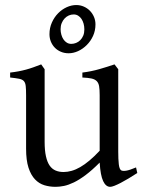

<svg xmlns="http://www.w3.org/2000/svg" viewBox="-20 -723 570 758"><path d="M522 -40Q503.9 -28.3 487.3 -18.3Q470.7 -8.3 456.5 -1Q442.4 6.3 431.6 10.5Q420.9 14.6 415 14.6Q397.9 14.6 387.2 -8.1Q376.5 -30.8 373.5 -81.1Q343.3 -50.8 318.1 -32Q293 -13.2 271.7 -2.9Q250.5 7.3 232.7 11Q214.8 14.6 199.2 14.6Q176.3 14.6 155.3 8.3Q134.3 2 118.2 -14.9Q102.1 -31.7 92.5 -61Q83 -90.3 83 -136.2V-347.2Q83 -370.6 81.5 -383.5Q80.1 -396.5 74 -403.1Q67.9 -409.7 55.2 -412.1Q42.5 -414.6 20 -417V-436.5Q37.6 -438.5 53 -441.4Q68.4 -444.3 82.8 -448.2Q97.2 -452.1 111.8 -457.3Q126.5 -462.4 142.6 -468.8L156.2 -449.7V-163.1Q156.2 -128.9 161.4 -106Q166.5 -83 176 -69.3Q185.5 -55.7 199.5 -49.8Q213.4 -43.9 231 -43.9Q246.6 -43.9 262.9 -48.6Q279.3 -53.2 296.6 -63.2Q314 -73.2 333 -89.1Q352.1 -105 373.5 -127.9V-347.2Q373.5 -369.1 371.3 -382.3Q369.1 -395.5 361.8 -402.8Q354.5 -410.2 341.1 -413.1Q327.6 -416 305.2 -417V-436.5Q340.3 -440.9 372.6 -450.2Q404.8 -459.5 432.1 -468.8L446.8 -449.7V-124Q446.8 -93.8 449 -74.7Q451.2 -55.7 458 -50.8Q463.9 -46.9 478 -49.1Q492.2 -51.3 517.1 -62L522 -40ZM313 -606.9Q313 -618.7 310.1 -629.4Q307.1 -640.1 301.8 -648.2Q296.4 -656.2 288.6 -661.1Q280.8 -666 271 -666Q260.7 -666 251.5 -661.9Q242.2 -657.7 235.1 -650.1Q228 -642.6 223.6 -631.8Q219.2 -621.1 219.2 -607.9Q219.2 -596.7 222.2 -586.2Q225.1 -575.7 230.5 -567.6Q235.8 -559.6 243.7 -554.7Q251.5 -549.8 261.2 -549.8Q271 -549.8 280.3 -553.5Q289.6 -557.1 296.9 -564.5Q304.2 -571.8 308.6 -582.3Q313 -592.8 313 -606.9ZM356.9 -627Q356.9 -602.1 347.4 -581.3Q337.9 -560.5 322.5 -545.2Q307.1 -529.8 288.3 -521.2Q269.5 -512.7 251 -512.7Q234.4 -512.7 220.5 -518.6Q206.5 -524.4 196.5 -534.7Q186.5 -544.9 180.9 -558.6Q175.3 -572.3 175.3 -587.9Q175.3 -612.8 184.8 -634Q194.3 -655.3 209.5 -670.7Q224.6 -686 243.4 -694.6Q262.2 -703.1 281.2 -703.1Q296.9 -703.1 310.8 -697Q324.7 -690.9 335 -680.4Q345.2 -669.9 351.1 -656Q356.9 -642.1 356.9 -627Z"/></svg>

Font: Gentium
Style: Regular
Weight: 400
Designer: J. Victor Gaultney
Version: Version 1.03; 2011; OFL 1.1 release